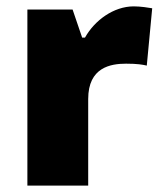

<svg xmlns="http://www.w3.org/2000/svg" viewBox="-20 -649 509 603"><path d="M400 -629C337 -629 277 -585 247 -531H238L208 -619H66V-66H257V-338C257 -438 328 -449 376 -449C411 -449 428 -446 441 -443L458 -623C447 -625 421 -629 400 -629Z"/></svg>

Font: Noto Sans Malayalam UI Black
Style: Regular
Weight: 900
Designer: Jelle Bosma - Monotype Design Team
Foundry: Monotype Imaging Inc.
Version: Version 2.104